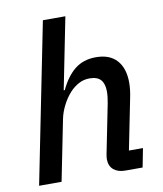

<svg xmlns="http://www.w3.org/2000/svg" viewBox="-83 -807 741 875"><g transform="rotate(-10 287.5 -370.0)"><path d="M27 0 175 -740H279L213 -409H218Q246 -469 285.5 -500.5Q325 -532 383 -532Q447 -532 480 -495Q513 -458 513 -392Q513 -376 511 -358.5Q509 -341 505 -322L458 -87H523L506 0H425Q392 0 372 -17Q352 -34 352 -66Q352 -72 353 -78Q354 -84 355 -90L400 -315Q403 -330 404.5 -344Q406 -358 406 -370Q406 -405 390 -423.5Q374 -442 338 -442Q311 -442 288.5 -430Q266 -418 247 -398Q225 -374 209 -342.5Q193 -311 187 -280L131 0Z"/></g></svg>

Font: IBM Plex Sans Medium
Style: Italic
Weight: 500
Italic angle: -11.31°
Designer: Mike Abbink, Paul van der Laan, Pieter van Rosmalen
Foundry: Bold Monday
Version: Version 3.201